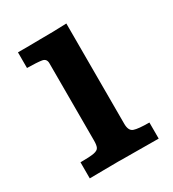

<svg xmlns="http://www.w3.org/2000/svg" viewBox="-118 -511 525 581"><g transform="rotate(-30 144.5 -220.5)"><path d="M27.8 0V-56.2Q60.5 -56.2 74.7 -58.8Q88.9 -61.5 92.5 -69.1Q96.2 -76.7 96.2 -92.3V-362.8Q96.2 -378.9 81.1 -381.3Q65.9 -383.8 30.3 -384.3Q30.3 -398.4 30.3 -411.9Q30.3 -425.3 30.3 -439Q50.3 -439 69.3 -439Q88.4 -439 106 -439.5Q129.9 -439.5 153.1 -439.9Q176.3 -440.4 200.7 -441.4V-90.8Q200.7 -66.4 215.3 -61.3Q230 -56.2 268.6 -56.2V0Q254.4 0 233.6 -0.2Q212.9 -0.5 190.9 -0.5Q168.9 -0.5 151.9 -0.7Q134.8 -1 127.9 -1Q97.7 -1 74.7 -0.5Q51.8 0 27.8 0Z"/></g></svg>

Font: Kameron Medium
Style: Regular
Weight: 500
Designer: Vernon Adams
Foundry: Vernon Adams
Version: Version 1.100